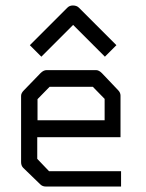

<svg xmlns="http://www.w3.org/2000/svg" viewBox="-20 -732 532 701"><path d="M110 -546 89 -567 226 -704Q234 -712 246 -712Q260 -712 268 -704L405 -567L384 -546L363 -525L247 -641L131 -525ZM116 -231V-152L159 -107H422V-51H147Q135 -51 127 -59L65 -119Q57 -127 57 -140V-382Q57 -392 67 -402L128 -465Q139 -476 150 -476H331Q341 -476 352 -465L411 -403Q420 -394 420 -383V-231ZM117 -293H362V-371L319 -415H161L117 -370Z"/></svg>

Font: IBM 3270 Semi-Condensed
Style: Condensed
Weight: 400
Monospace: yes
Version: Version 2.3.1